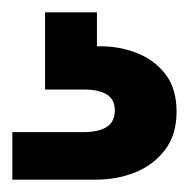

<svg xmlns="http://www.w3.org/2000/svg" viewBox="-20 -27 306 311"><path d="M0 264V187H115Q140 187 153 178.5Q166 170 166 152Q166 134 153 126Q140 118 115 118H53V-7H137V48Q170 47 199.5 58Q229 69 247.5 92.5Q266 116 266 154Q266 191 247.5 215.5Q229 240 199.5 252Q170 264 135 264Z"/></svg>

Font: DM Sans 9pt
Style: Bold
Weight: 700
Version: Version 4.004;gftools[0.9.30]